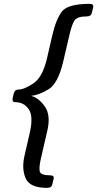

<svg xmlns="http://www.w3.org/2000/svg" viewBox="-20 -750 491 970"><path d="M56.6 -233.9Q39.6 -233.9 44.4 -255.9L48.8 -275.4Q54.2 -297.4 71.3 -297.4Q102.5 -297.4 148.9 -328.9Q195.3 -360.4 217.3 -454.6L243.7 -569.3Q262.7 -652.3 292.5 -691.4Q322.3 -730.5 432.6 -730.5Q454.6 -730.5 450.7 -713.4L443.8 -684.1Q439.9 -667 418 -667Q370.1 -667 356.7 -646.7Q343.3 -626.5 332.5 -580.6L299.8 -440.9Q273.4 -326.7 223.6 -297.9Q173.8 -269 139.2 -266.1L138.7 -265.1Q175.3 -255.9 206.3 -212.2Q237.3 -168.5 219.2 -90.3L187 49.3Q176.3 95.7 180.7 115.7Q185.1 135.7 232.9 135.7Q254.9 135.7 251 152.8L244.1 182.1Q240.2 199.2 218.3 199.2Q130.4 199.2 109.6 150.9Q88.9 102.5 103.5 38.1L129.9 -76.7Q149.9 -162.6 125.2 -198.2Q100.6 -233.9 56.6 -233.9Z"/></svg>

Font: Istok
Style: Italic
Weight: 500
Italic angle: -13°
Designer: Andrey V. Panov
Foundry: Andrey V. Panov
Version: Version 1.0.3